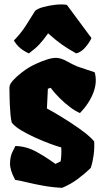

<svg xmlns="http://www.w3.org/2000/svg" viewBox="-20 -854 482 883"><path d="M265.6 9.8Q221.7 7.8 179.7 0.2Q137.7 -7.3 103.8 -15.6Q69.8 -23.9 49.8 -26.9Q25.4 -71.3 26.1 -103Q26.9 -134.8 36.9 -154.5Q46.9 -174.3 50.8 -182.6Q102.5 -181.2 148.7 -155.3Q194.8 -129.4 234.9 -100.1L258.8 -111.8Q261.2 -126 262 -144Q262.7 -162.1 261.7 -175.8Q239.7 -182.1 208 -193.8Q176.8 -205.6 141.4 -221.4Q106 -237.3 76.7 -255.1Q47.4 -272.9 34.2 -290Q30.3 -304.7 28.1 -328.4Q25.9 -352.1 24.9 -377.7Q23.9 -403.3 23.7 -423.6Q23.4 -443.8 23.4 -451.7Q23.4 -466.3 40.5 -484.9Q57.6 -503.4 78.6 -519.5Q99.6 -535.6 110.4 -542Q125.5 -551.3 148.4 -561.8Q171.4 -572.3 195.3 -580.1Q219.2 -587.9 237.8 -587.9Q259.3 -587.9 287.4 -572.3Q315.4 -556.6 336.9 -547.9L415.5 -521.5Q428.2 -477.1 409.2 -427.5Q390.1 -377.9 347.7 -334Q327.6 -342.3 302.5 -361.1Q277.3 -379.9 253.4 -403.8Q229.5 -427.7 212.9 -450.2L200.2 -445.8L195.8 -355Q212.9 -346.2 243.2 -328.1Q273.4 -310.1 307.4 -288.1Q341.3 -266.1 370.1 -243.7Q398.9 -221.2 413.1 -203.6Q415 -173.3 410.6 -140.6Q406.2 -107.9 397.5 -82Q369.1 -54.2 336.9 -30.3Q304.7 -6.3 265.6 9.8ZM112.8 -608.4Q64.9 -629.9 43.9 -668Q76.7 -701.2 98.6 -735.8Q120.6 -770.5 141.6 -804.2Q153.3 -814.5 179.9 -821.8Q206.5 -829.1 236.6 -832.3Q266.6 -835.4 287.6 -831.5L400.4 -679.2Q394 -662.6 374.5 -638.7Q355 -614.7 330.6 -608.4Q294.9 -627.9 266.4 -647.9Q237.8 -668 201.2 -700.7Q178.7 -668.9 160.4 -649.4Q142.1 -629.9 112.8 -608.4Z"/></svg>

Font: Fruktur
Style: Regular
Weight: 400
Designer: Viktoriya Grabowska, Eben Sorkin
Foundry: Viktoriya Grabowska
Version: Version 1.008; ttfautohint (v1.8.4.7-5d5b)